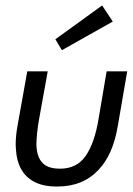

<svg xmlns="http://www.w3.org/2000/svg" viewBox="-20 -672 486 704"><path d="M189.5 12Q139 12 106.8 -4.8Q74.5 -21.5 57.8 -51.5Q41 -81.5 38.5 -123L37.5 -141Q37.5 -175.5 45 -215L80 -410.5H155L122.5 -230.5Q114.5 -183.5 113.5 -145.5Q113.5 -87 147 -65.5Q166 -53.5 200 -53.5Q261.5 -53.5 294 -100.2Q326.5 -147 341.2 -234.8Q356 -322.5 371 -410.5H446.5L412 -210.5Q394.5 -105 341.5 -49.5Q284.5 12 189.5 12ZM207 -488 183 -528 354.5 -652 393.5 -593Z"/></svg>

Font: Lucymar Sans
Style: Italic
Weight: 400
Italic angle: -10°
Foundry: The League of Moveable Type (original font) / Main changes by Cristiano Sobral with portions from Mirco Monsees
Version: Version 2.00;August 30, 2020;FontCreator 13.0.0.2681 64-bit